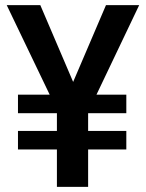

<svg xmlns="http://www.w3.org/2000/svg" viewBox="-20 -731 571 751"><path d="M474.1 -218.8V-146.5H324.7V0H202.6V-146.5H50.3V-218.8H202.6V-288.1H50.3V-360.8H174.3L6.3 -710.9H137.7L266.1 -410.6L394.5 -710.9H524.4L357.4 -360.8H474.1V-288.1H324.7V-218.8Z"/></svg>

Font: Vazirmatn FD Medium
Style: Regular
Weight: 500
Designer: Saber Rastikerdar
Foundry: Saber Rastikerdar
Version: Version 33.003